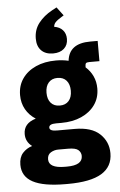

<svg xmlns="http://www.w3.org/2000/svg" viewBox="-67 -902 722 1152"><g transform="rotate(-5 294.0 -326.5)"><path d="M280.3 203.6Q148.4 203.6 84.2 169.4Q20 135.3 20 64.5Q20 19.5 43 -5.9Q65.9 -31.2 100.1 -42Q62 -70.3 62 -116.7Q62 -181.6 136.2 -203.6Q97.7 -228 76.2 -266.1Q54.7 -304.2 54.7 -352.1Q54.7 -408.7 84 -450.9Q113.3 -493.2 165.5 -516.8Q217.8 -540.5 287.1 -540.5Q327.1 -540.5 362.8 -532.2Q374.5 -635.7 501.5 -635.7H546.9V-513.7H485.4Q469.7 -513.7 465.3 -508.3Q460.9 -502.9 460.9 -486.3V-483.9Q488.8 -459.5 504.4 -426Q520 -392.6 520 -352.1Q520 -295.9 490.5 -253.9Q460.9 -211.9 408.4 -188.2Q356 -164.6 286.6 -164.6H255.4Q212.4 -164.6 212.4 -142.6Q212.4 -121.6 256.3 -121.6H363.3Q464.8 -121.6 514.6 -74.5Q564.5 -27.3 564.5 42Q564.5 123 497.8 163.3Q431.2 203.6 294.4 203.6ZM287.1 -269Q321.8 -269 341.1 -291Q360.4 -313 360.4 -352.1Q360.4 -391.1 341.1 -413.3Q321.8 -435.5 287.1 -435.5Q252.9 -435.5 233.4 -413.3Q213.9 -391.1 213.9 -352.1Q213.9 -313 233.4 -291Q252.9 -269 287.1 -269ZM285.2 99.6H297.9Q391.6 99.6 391.6 43.5Q391.6 22.5 375.5 7.8Q359.4 -6.8 314 -6.8H253.9Q230.5 -6.8 209.5 5.6Q188.5 18.1 188.5 46.4Q188.5 99.6 285.2 99.6ZM318.4 -857.4 356.9 -806.2 345.2 -798.8Q316.9 -781.7 306.2 -770Q295.4 -758.3 294.4 -742.7Q327.1 -737.8 345.7 -717Q364.3 -696.3 364.3 -664.1Q364.3 -627 340.1 -605.5Q315.9 -584 274.4 -584Q229 -584 203.6 -609.6Q178.2 -635.3 178.2 -681.2Q178.2 -735.4 209.2 -775.1Q240.2 -814.9 290.5 -842.3Z"/></g></svg>

Font: Schibsted Grotesk ExtraBold
Style: Regular
Weight: 800
Designer: Bakken & Baeck AS, Henrik Kongsvoll
Foundry: Schibsted ASA
Version: Version 1.100; ttfautohint (v1.8.4.7-5d5b);gftools[0.9.25]